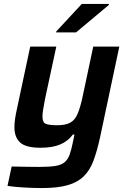

<svg xmlns="http://www.w3.org/2000/svg" viewBox="-20 -746 654 972"><path d="M192 206Q146 206 97.5 203Q49 200 18 195L39 97Q91 98 123.5 98.5Q156 99 180 99Q231 99 261 94Q291 89 307.5 75Q324 61 333 35.5Q342 10 350 -31Q352 -39 353.5 -47.5Q355 -56 357 -65H349Q324 -31 284.5 -14.5Q245 2 186 2Q111 2 82 -24.5Q53 -51 53 -102Q53 -122 56.5 -145.5Q60 -169 66 -196L133 -510H265L208 -245Q202 -214 198.5 -192Q195 -170 195 -156Q195 -126 212 -119Q229 -112 270 -112Q313 -112 336.5 -125.5Q360 -139 373 -170Q386 -201 397 -251L452 -510H584L486 -48Q471 20 453 68Q435 116 404 146.5Q373 177 322.5 191.5Q272 206 192 206ZM264 -582 265 -587 394 -726H532L531 -721L365 -582Z"/></svg>

Font: Saira SemiBold
Style: Italic
Weight: 600
Italic angle: -12°
Designer: Hector Gatti with collaboration of the Omnibus-Type team
Foundry: Omnibus-Type
Version: Version 1.100; ttfautohint (v1.8.3)